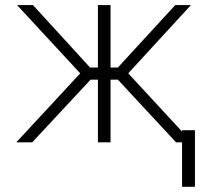

<svg xmlns="http://www.w3.org/2000/svg" viewBox="-20 -550 805 742"><path d="M290 -266.6 45.9 -530.3H107.4L328.1 -289.1H358.4V-530.3H407.2V-289.1H435.5L657.2 -530.3H717.8L475.6 -266.6L683.6 -41.5V-46.9H733.4V171.9H683.6V0H660.2L435.5 -242.2H407.2V0H358.4V-242.2H330.1L104.5 0H43Z"/></svg>

Font: Pretendard JP ExtraLight
Style: Regular
Weight: 200
Designer: Base glyphs from Inter by Rasmus Andersson; Hangeul glyphs from Noto Sans CJK(Source Han Sans) by Jang Soo-young and Kan
Foundry: Kil Hyung-jin
Version: Version 1.309